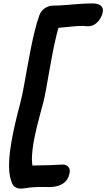

<svg xmlns="http://www.w3.org/2000/svg" viewBox="-20 -838 624 1126"><path d="M100 268Q83 268 69 259Q55 250 50 235Q35 199 33.5 150.5Q32 102 39 47.5Q46 -7 57.5 -61.5Q69 -116 81 -164Q93 -212 102 -246Q110 -278 119 -326.5Q128 -375 138 -432Q148 -489 159.5 -547Q171 -605 184 -657.5Q197 -710 211 -749Q220 -774 242.5 -789.5Q265 -805 291 -805Q325 -805 365.5 -808.5Q406 -812 446.5 -815Q487 -818 521 -818Q556 -818 572 -804Q588 -790 582 -764Q579 -747 567.5 -728.5Q556 -710 538 -697Q520 -684 497 -684Q488 -684 480.5 -685Q473 -686 464 -686Q435 -686 396.5 -682Q358 -678 321 -674.5Q284 -671 261 -671L339 -726Q325 -688 312.5 -637Q300 -586 289 -529.5Q278 -473 268.5 -418Q259 -363 250.5 -316Q242 -269 234 -238Q225 -203 211 -151.5Q197 -100 184.5 -42Q172 16 168 70Q164 124 178 164L109 142Q144 134 179 132.5Q214 131 253 131Q279 131 303.5 129Q328 127 347 127Q370 127 381.5 141.5Q393 156 388 178Q380 218 349.5 238.5Q319 259 268 259Q243 259 221.5 258.5Q200 258 180 260Q155 261 136 264.5Q117 268 100 268Z"/></svg>

Font: Shantell Sans SemiBold
Style: Italic
Weight: 600
Italic angle: -11°
Designer: Stephen Nixon, Anya Danilova, Shantell Martin
Foundry: Arrow Type
Version: Version 1.011;[c5ecc13dd]